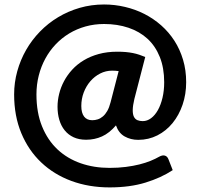

<svg xmlns="http://www.w3.org/2000/svg" viewBox="-20 -715 886 856"><path d="M579 -273.5Q572 -244 571.8 -224.8Q571.5 -205.5 577 -194.5Q582.5 -183.5 592.8 -179.2Q603 -175 616.5 -175Q636 -175 653.5 -188Q671 -201 684 -224.2Q697 -247.5 704.5 -279.2Q712 -311 712 -348.5Q712 -412 692.5 -460.8Q673 -509.5 637.8 -542Q602.5 -574.5 553 -591.2Q503.5 -608 444 -608Q400.5 -608 361.2 -597Q322 -586 288.5 -565.8Q255 -545.5 228 -517Q201 -488.5 182 -453.5Q163 -418.5 152.8 -378.2Q142.5 -338 142.5 -294Q142.5 -213 167.5 -151.5Q192.5 -90 236.2 -49Q280 -8 339.5 12.8Q399 33.5 468.5 33.5Q507.5 33.5 540.8 29.2Q574 25 601.8 18Q629.5 11 651.5 2Q673.5 -7 690 -16.5Q704.5 -24.5 715.2 -21.2Q726 -18 731 -5L750 43.5Q698.5 77.5 628.8 99Q559 120.5 468.5 120.5Q376.5 120.5 298.5 91.8Q220.5 63 163.8 9.2Q107 -44.5 75 -121.2Q43 -198 43 -294Q43 -347 57 -397.5Q71 -448 96.5 -492.5Q122 -537 158.2 -574.2Q194.5 -611.5 239 -638.2Q283.5 -665 335.2 -680Q387 -695 444 -695Q491.5 -695 537.2 -684.2Q583 -673.5 623.8 -652.8Q664.5 -632 698.8 -601.8Q733 -571.5 757.8 -533Q782.5 -494.5 796.2 -448.2Q810 -402 810 -348.5Q810 -295 794 -248.2Q778 -201.5 749.5 -166.5Q721 -131.5 681.8 -111.5Q642.5 -91.5 596 -91.5Q563 -91.5 536 -106.5Q509 -121.5 497 -156Q467.5 -121.5 434.8 -106.8Q402 -92 364 -92Q332 -92 308.2 -103Q284.5 -114 268.5 -133.8Q252.5 -153.5 244.5 -180.5Q236.5 -207.5 236.5 -239Q236.5 -267.5 243.8 -296.8Q251 -326 265.5 -353.2Q280 -380.5 302 -404.5Q324 -428.5 353.5 -446.2Q383 -464 420.2 -474.2Q457.5 -484.5 503 -484.5Q523.5 -484.5 540.5 -483Q557.5 -481.5 572.5 -478.5Q587.5 -475.5 600.8 -471Q614 -466.5 627.5 -461ZM509 -398Q502 -399 494.8 -399.5Q487.5 -400 480 -400Q451.5 -400 426.5 -387.2Q401.5 -374.5 382.8 -352.8Q364 -331 353.2 -302.5Q342.5 -274 342.5 -242.5Q342.5 -211.5 355 -195.2Q367.5 -179 391.5 -179Q403.5 -179 415.5 -182.8Q427.5 -186.5 438.5 -195.8Q449.5 -205 458.2 -220.2Q467 -235.5 473 -259Z"/></svg>

Font: Lato
Style: Regular
Weight: 800
Designer: Lukasz Dziedzic with Adam Twardoch and Botio Nikoltchev
Foundry: tyPoland Lukasz Dziedzic
Version: Version 2.015; 2015-08-06; http://www.latofonts.com/; ttfaut